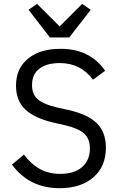

<svg xmlns="http://www.w3.org/2000/svg" viewBox="-20 -963 621 995"><path d="M289.1 12.2Q399.9 12.2 464.8 -44.9Q528.8 -101.1 528.8 -198.2Q528.8 -276.9 482.7 -323.5Q436.5 -370.1 334 -393.1L276.9 -405.8Q208 -421.4 177 -447.5Q146 -473.6 146 -522Q146 -578.1 184.1 -607.2Q222.2 -636.2 290 -636.2Q398.4 -636.2 461.9 -549.8L524.9 -596.2Q446.8 -710 293.9 -710Q188.5 -710 127.9 -661.1Q63 -610.4 63 -519Q63 -440.4 111.8 -395Q160.6 -349.6 259.8 -327.1L316.9 -314Q386.2 -297.9 416 -270.8Q445.8 -243.7 445.8 -193.8Q445.8 -132.8 405.8 -97.4Q365.7 -62 292 -62Q232.9 -62 187.3 -86.9Q141.6 -111.8 104 -162.1L42 -109.9Q131.8 12.2 289.1 12.2ZM238.8 -769H338.9L450.2 -912.1L405.8 -942.9L289.1 -826.2L171.9 -942.9L127.9 -912.1Z"/></svg>

Font: Plexus Sans
Style: Regular
Weight: 400
Version: Version 2.001;PS 002.001;hotconv 1.0.70;makeotf.lib2.5.58329